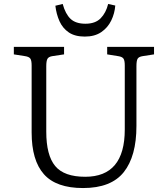

<svg xmlns="http://www.w3.org/2000/svg" viewBox="-20 -937 847 971"><path d="M400 14Q264 14 202 -56Q140 -126 140 -267V-606Q140 -631 133.5 -640.5Q127 -650 107 -653L50 -662V-700H304V-662L244 -653Q226 -650 220 -639.5Q214 -629 214 -602V-271Q214 -152 259 -97.5Q304 -43 411 -43Q611 -43 611 -282V-606Q611 -631 604.5 -640.5Q598 -650 578 -653L522 -662V-700H759V-662L701 -653Q682 -650 676 -640Q670 -630 670 -602V-300Q670 -147 606 -66.5Q542 14 400 14ZM409 -752Q359 -752 328 -773Q297 -794 281 -829.5Q265 -865 260 -908L297 -917Q311 -866 337 -841.5Q363 -817 412 -817Q462 -817 489 -844.5Q516 -872 527 -917L563 -909Q560 -869 542.5 -833Q525 -797 492 -774.5Q459 -752 409 -752Z"/></svg>

Font: Literata 12pt Light
Style: Regular
Weight: 300
Designer: Latin by Veronika Burian and Jose Scaglione. Greek by Irene Vlachou. Cyrillic by Vera Evstafieva.
Foundry: TypeTogether
Version: Version 3.002